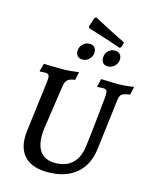

<svg xmlns="http://www.w3.org/2000/svg" viewBox="-145 -1102 962 1208"><g transform="rotate(15 336.0 -498.0)"><path d="M190 -200Q190 -130 221.5 -93Q253 -56 314 -56Q385 -56 426.5 -95.5Q468 -135 477 -213Q483 -255 495.5 -374.5Q508 -494 512 -535Q513 -543 513 -556Q513 -576 507 -582.5Q501 -589 485 -589Q474 -589 462.5 -588Q451 -587 447 -587L446 -591L459 -641Q471 -641 503.5 -639.5Q536 -638 568 -638Q596 -638 629 -641.5Q662 -645 672 -647L660 -594Q632 -590 618.5 -584.5Q605 -579 599.5 -569.5Q594 -560 591 -540L551 -212Q538 -104 468.5 -46Q399 12 284 12Q189 12 139.5 -33.5Q90 -79 90 -165Q90 -186 93 -208L134 -535Q136 -553 136 -559Q136 -576 129.5 -582.5Q123 -589 106 -589Q96 -589 86.5 -588Q77 -587 74 -587L72 -591L86 -641Q98 -640 133 -639Q168 -638 206 -638Q231 -638 266.5 -641.5Q302 -645 313 -647L302 -594Q268 -590 254.5 -578Q241 -566 236 -539L193 -246Q190 -221 190 -200ZM319 -1002 329 -1008Q348 -998 411.5 -964.5Q475 -931 538 -901L529 -867L519 -861Q451 -885 386 -905Q321 -925 303 -931L299 -942ZM269 -773Q269 -799 287.5 -818Q306 -837 332 -837Q353 -837 364 -824.5Q375 -812 375 -793Q375 -767 356.5 -748Q338 -729 311 -729Q291 -729 280 -741.5Q269 -754 269 -773ZM435 -773Q435 -800 453 -818.5Q471 -837 498 -837Q518 -837 529.5 -824.5Q541 -812 541 -793Q541 -767 522.5 -748Q504 -729 477 -729Q456 -729 445.5 -741.5Q435 -754 435 -773Z"/></g></svg>

Font: Alegreya SC Medium
Style: Italic
Weight: 500
Italic angle: -7°
Designer: Juan Pablo del Peral
Foundry: Huerta Tipografica
Version: Version 2.007; ttfautohint (v1.6)